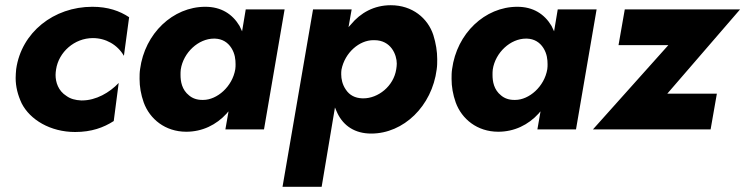

<svg xmlns="http://www.w3.org/2000/svg" viewBox="-20 -496 2857 736"><path d="M195 -230C205 -296 265 -350 336 -350C385 -350 430 -325 455 -282L475 -430C439 -454 394 -470 334 -470C186 -470 62 -372 42 -231C41 -219 40 -208 40 -197C40 -164 48 -132 63 -100C95 -37 173 10 268 10C331 10 377 -7 416 -32L435 -178C400 -141 348 -111 295 -111C294 -111 292 -111 291 -111C269 -112 250 -117 235 -128C203 -148 193 -181 193 -209C193 -216 194 -223 195 -230Z M922 -460 908 -376C905 -383 901 -390 898 -397C871 -442 828 -470 767 -470C643 -470 535 -368 517 -231C515 -218 515 -206 515 -194C515 -164 520 -134 531 -103C554 -40 613 9 694 9C755 9 809 -17 849 -61C851 -64 853 -66 856 -69L844 0H992L1071 -460ZM673 -230C683 -295 741 -348 800 -348C802 -348 803 -348 804 -348C832 -347 853 -334 867 -312C881 -290 883 -267 883 -250C883 -244 883 -238 882 -231C871 -164 812 -113 759 -113C758 -113 756 -113 755 -113C735 -113 718 -119 705 -130C677 -152 672 -184 672 -209C672 -216 672 -223 673 -230Z M1213 220 1264 -84C1267 -76 1271 -68 1274 -61C1297 -14 1340 16 1403 16C1527 16 1636 -89 1654 -230C1656 -243 1656 -257 1656 -269C1656 -299 1651 -330 1641 -362C1620 -426 1561 -476 1478 -476C1414 -476 1362 -447 1325 -402C1322 -399 1319 -395 1316 -392L1328 -460H1180L1063 220ZM1499 -231C1489 -165 1429 -119 1373 -119C1372 -119 1370 -119 1369 -119C1341 -120 1320 -131 1306 -152C1292 -172 1288 -194 1288 -211C1288 -217 1288 -223 1289 -229C1302 -295 1358 -342 1411 -342C1412 -342 1414 -342 1415 -342C1479 -342 1501 -286 1501 -252C1501 -245 1500 -238 1499 -231Z M2118 -460 2104 -376C2101 -383 2097 -390 2094 -397C2067 -442 2024 -470 1963 -470C1839 -470 1731 -368 1713 -231C1711 -218 1711 -206 1711 -194C1711 -164 1716 -134 1727 -103C1750 -40 1809 9 1890 9C1951 9 2005 -17 2045 -61C2047 -64 2049 -66 2052 -69L2040 0H2188L2267 -460ZM1869 -230C1879 -295 1937 -348 1996 -348C1998 -348 1999 -348 2000 -348C2028 -347 2049 -334 2063 -312C2077 -290 2079 -267 2079 -250C2079 -244 2079 -238 2078 -231C2067 -164 2008 -113 1955 -113C1954 -113 1952 -113 1951 -113C1931 -113 1914 -119 1901 -130C1873 -152 1868 -184 1868 -209C1868 -216 1868 -223 1869 -230Z M2542 -323 2253 0H2704L2728 -137H2538L2817 -460H2375L2351 -323Z"/></svg>

Font: Jost
Style: Bold Italic
Weight: 700
Italic angle: -5°
Version: Version 3.710